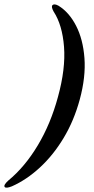

<svg xmlns="http://www.w3.org/2000/svg" viewBox="-97 -746 433 881"><path d="M269 -289.5Q242.5 -192 195 -113Q147.5 -34 86.2 22.5Q25 79 -42.5 109Q-69.5 119.5 -75.5 112Q-82 103.5 -59 82.5Q17 20 76.2 -78.8Q135.5 -177.5 169 -301.5Q204.5 -430.5 196.8 -531.2Q189 -632 149 -693Q137 -715 143.5 -722Q151.5 -730.5 171 -720Q220 -690 252 -628Q284 -566 290.5 -479.5Q297 -393 269 -289.5Z"/></svg>

Font: Fraunces 144pt S050 SemiBold
Style: Italic
Weight: 600
Italic angle: -16°
Version: Version 1.000; ttfautohint (v1.8.3)